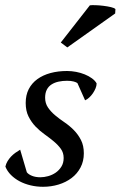

<svg xmlns="http://www.w3.org/2000/svg" viewBox="-20 -717 470 748"><path d="M228 -101.6Q228 -122.1 217 -137.2Q206.1 -152.3 189.7 -166Q173.3 -179.7 154.1 -193.4Q134.8 -207 118.4 -224.1Q102.1 -241.2 91.1 -263.2Q80.1 -285.2 80.1 -315.9Q80.1 -346.7 92 -369.9Q104 -393.1 125.5 -408.7Q147 -424.3 176.5 -432.4Q206.1 -440.4 241.2 -440.4Q258.8 -440.4 276.6 -437Q294.4 -433.6 310.1 -427.2Q325.7 -420.9 338.1 -411.9Q350.6 -402.8 356.4 -392.1Q356.4 -382.8 352.3 -372.8Q348.1 -362.8 341.8 -353.5Q335.4 -344.2 327.4 -336.9Q319.3 -329.6 311.5 -326.2L281.7 -393.1Q277.8 -396.5 267.3 -399.4Q256.8 -402.3 241.2 -402.3Q223.6 -402.3 208 -398.9Q192.4 -395.5 180.7 -387.9Q168.9 -380.4 162.4 -367.7Q155.8 -355 155.8 -336.4Q155.8 -314.5 167 -298.1Q178.2 -281.7 194.8 -267.8Q211.4 -253.9 231.2 -240.5Q251 -227.1 267.6 -210.2Q284.2 -193.4 295.4 -171.6Q306.6 -149.9 306.6 -119.6Q306.6 -88.9 293.7 -64.5Q280.8 -40 258.8 -23.4Q236.8 -6.8 208 2Q179.2 10.7 147.5 10.7Q122.6 10.7 99.1 5.1Q75.7 -0.5 56.4 -10.7Q37.1 -21 22.7 -35.4Q8.3 -49.8 1 -67.9Q3.4 -79.1 9.3 -88.9Q15.1 -98.6 22.9 -106.9Q30.8 -115.2 40 -121.8Q49.3 -128.4 58.6 -133.8L84.5 -45.9Q90.8 -37.6 104.7 -32Q118.7 -26.4 137.2 -26.4Q151.9 -26.4 167.7 -30.8Q183.6 -35.2 197 -44.4Q210.4 -53.7 219.2 -67.9Q228 -82 228 -101.6ZM330.1 -696.3Q337.4 -697.3 352.5 -696.8Q367.7 -696.3 383.3 -694.3Q398.9 -692.4 412.4 -689.2Q425.8 -686 429.7 -681.6L428.7 -664.6L242.2 -532.2L216.8 -551.3Z"/></svg>

Font: PT Astra Serif
Style: Italic
Weight: 400
Italic angle: -16°
Designer: A.Korolkova, I. Chaeva
Foundry: ParaType Ltd
Version: Version 1.001